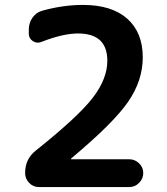

<svg xmlns="http://www.w3.org/2000/svg" viewBox="-20 -760 680 780"><path d="M560 -527Q560 -433 500.5 -346.5Q441 -260 270 -117Q268 -115 268 -114Q268 -113 269 -113H505Q528 -113 545 -96.5Q562 -80 562 -57Q562 -34 545 -17Q528 0 505 0H138Q115 0 98.5 -17Q82 -34 82 -57Q82 -114 125 -148Q298 -286 357 -363Q416 -440 416 -513Q416 -624 297 -624Q236 -624 149 -590Q130 -582 113.5 -593Q97 -604 97 -623V-640Q97 -666 111.5 -687.5Q126 -709 150 -716Q235 -740 317 -740Q434 -740 497 -684Q560 -628 560 -527Z"/></svg>

Font: Rounded Mplus 1c Bold
Style: Bold
Weight: 700
Version: Version 1.059.20150529